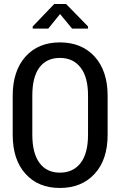

<svg xmlns="http://www.w3.org/2000/svg" viewBox="-20 -935 606 966"><path d="M521.5 -257.8Q521.5 -130.9 456.1 -60.5Q390.6 10.7 281.2 10.7Q171.9 10.7 108.4 -60.5Q43.9 -130.9 43.9 -257.8Q43.9 -282.2 43.9 -331.1Q43.9 -338.9 43.9 -350.6Q43.9 -384.8 43.9 -453.1Q43.9 -578.1 108.4 -650.4Q172.9 -721.7 281.2 -721.7Q390.6 -721.7 456.1 -650.4Q521.5 -578.1 521.5 -453.1Q521.5 -387.7 521.5 -257.8ZM422.9 -454.1Q422.9 -546.9 385.7 -594.7Q348.6 -643.6 281.2 -643.6Q213.9 -643.6 177.7 -594.7Q142.6 -546.9 142.6 -454.1Q142.6 -437.5 142.6 -405.3Q142.6 -368.2 142.6 -257.8Q142.6 -164.1 178.7 -115.2Q214.8 -66.4 281.2 -66.4Q348.6 -66.4 385.7 -115.2Q422.9 -163.1 422.9 -257.8Q422.9 -323.2 422.9 -454.1ZM422.9 -801.8Q422.9 -798.8 422.9 -791Q402.3 -791 342.8 -791Q328.1 -809.6 282.2 -864.3Q267.6 -846.7 222.7 -791Q203.1 -791 144.5 -791Q144.5 -793.9 144.5 -801.8Q171.9 -830.1 252.9 -915Q267.6 -915 312.5 -915Q339.8 -886.7 422.9 -801.8Z"/></svg>

Font: Noto Sans Hebrew DECATHLON 
Style: Regular
Weight: 400
Designer: Monotype Design team
Version: Version 1.03 uh